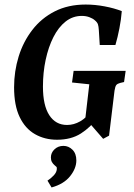

<svg xmlns="http://www.w3.org/2000/svg" viewBox="-20 -604 588 845"><path d="M231 11Q177 11 134 -13.5Q91 -38 66.5 -89Q42 -140 42 -220Q42 -290 62 -355Q82 -420 122 -472Q162 -524 221 -554Q280 -584 357 -584Q398 -584 440.5 -576Q483 -568 516 -555Q513 -518 505.5 -479Q498 -440 488 -406H419L415 -471Q414 -488 411 -497Q408 -506 397 -515Q388 -523 373 -528.5Q358 -534 340 -534Q300 -534 268.5 -509Q237 -484 215 -440.5Q193 -397 181 -341Q169 -285 169 -223Q169 -140 197 -97Q225 -54 275 -54Q305 -54 333 -70Q361 -86 380 -116L408 -85Q379 -44 336 -16.5Q293 11 231 11ZM434 7 375 -61H353L373 -233L297 -241L304 -292H533L526 -243L509 -239Q497 -236 492 -230Q487 -224 484 -205L460 -7ZM207 221 189 191Q203 182 216 168.5Q229 155 230 141Q231 133 228 130Q225 127 220 123Q213 117 208.5 109Q204 101 204 89Q204 68 220 53Q236 38 259 38Q282 38 299 55Q316 72 316 102Q316 137 288.5 171.5Q261 206 207 221Z"/></svg>

Font: Yrsa SemiBold
Style: Italic
Weight: 600
Italic angle: -7.10001°
Version: Version 2.004